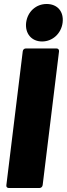

<svg xmlns="http://www.w3.org/2000/svg" viewBox="-20 -943 335 963"><path d="M191 -735C244 -735 287 -775 294 -829C301 -885 268 -923 214 -923C161 -923 118 -885 111 -829C105 -775 138 -735 191 -735ZM24 0H178C186 0 193 -6 194 -15L276 -685C277 -694 272 -700 263 -700H110C101 -700 95 -694 94 -685L12 -15C10 -6 16 0 24 0Z"/></svg>

Font: Barlow Condensed Black
Style: Italic
Weight: 900
Width: 3
Italic angle: -7°
Designer: Jeremy Tribby
Foundry: Tribby Type
Version: Version 1.422;hotconv 1.0.109;makeotfexe 2.5.65596